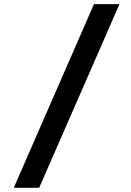

<svg xmlns="http://www.w3.org/2000/svg" viewBox="-20 -806 626 919"><path d="M45.9 92.8 429.7 -786.1H551.8L167.5 92.8Z"/></svg>

Font: Cascadia Code SemiBold
Style: Regular
Weight: 600
Monospace: yes
Designer: Aaron Bell
Foundry: Saja Typeworks
Version: Version 2404.023; ttfautohint (v1.8.4)